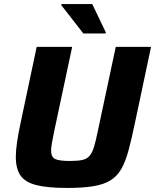

<svg xmlns="http://www.w3.org/2000/svg" viewBox="-20 -919 765 947"><path d="M311 8Q215 8 159.5 -6Q104 -20 81 -53.5Q58 -87 58 -145Q58 -176 64 -217.5Q70 -259 81 -310L161 -688H336L248 -275Q241 -240 236.5 -216Q232 -192 232 -176Q232 -144 252.5 -134.5Q273 -125 324 -125Q363 -125 386 -130Q409 -135 422 -150.5Q435 -166 444 -195.5Q453 -225 463 -275L551 -688H725L645 -310Q629 -233 614 -177.5Q599 -122 578.5 -86Q558 -50 525 -29.5Q492 -9 440 -0.5Q388 8 311 8ZM391 -754 282 -894 283 -899H435L502 -759L501 -754Z"/></svg>

Font: Saira
Style: Bold Italic
Weight: 700
Italic angle: -12°
Designer: Hector Gatti with collaboration of the Omnibus-Type team
Foundry: Omnibus-Type
Version: Version 1.100; ttfautohint (v1.8.3)